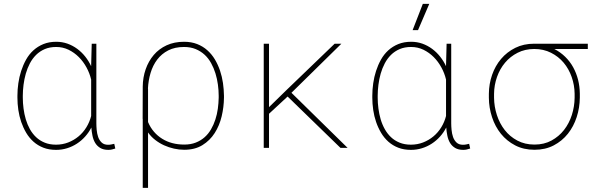

<svg xmlns="http://www.w3.org/2000/svg" viewBox="-20 -750 3040 974"><path d="M468.8 -528.3V-124.5Q468.8 -109.4 470.5 -90.6Q472.2 -71.8 478 -54.9Q483.9 -38.1 495.8 -26.9Q507.8 -15.6 528.3 -15.6Q536.6 -15.6 544.2 -17.1Q551.8 -18.6 559.6 -20.5L564.9 3.4Q556.2 6.3 547.9 8.3Q539.6 10.3 529.8 10.3Q504.9 10.3 488.5 0.5Q472.2 -9.3 462.6 -25.4Q453.1 -41.5 449 -62Q444.8 -82.5 443.4 -103Q430.7 -78.1 412.1 -57.4Q393.6 -36.6 370.4 -21.5Q347.2 -6.3 320.3 2Q293.5 10.3 264.6 10.3Q228.5 10.3 200.2 -0.7Q171.9 -11.7 150.1 -31Q128.4 -50.3 113 -76.2Q97.7 -102.1 87.6 -131.3Q77.6 -160.6 73 -192.1Q68.4 -223.6 68.4 -254.4V-264.6Q68.4 -295.4 73 -327.6Q77.6 -359.9 87.4 -390.1Q97.2 -420.4 112.3 -447.5Q127.4 -474.6 149.4 -494.6Q171.4 -514.6 200.2 -526.4Q229 -538.1 265.6 -538.1Q295.4 -538.1 322.3 -528.6Q349.1 -519 371.8 -502.2Q394.5 -485.4 412.4 -462.9Q430.2 -440.4 442.4 -414.1V-417L445.3 -528.3ZM95.7 -254.4Q95.7 -227.5 99.4 -199.5Q103 -171.4 110.8 -144.8Q118.7 -118.2 131.6 -95Q144.5 -71.8 163.1 -54.2Q181.6 -36.6 206.8 -26.4Q231.9 -16.1 264.2 -16.1Q296.9 -16.1 325.9 -27.3Q355 -38.6 378.4 -58.1Q401.9 -77.6 418.2 -104.2Q434.6 -130.9 442.4 -161.6V-346.2Q435.1 -377.9 418.9 -407.7Q402.8 -437.5 379.9 -460.4Q356.9 -483.4 327.9 -497.6Q298.8 -511.7 265.1 -511.7Q232.4 -511.7 207.3 -501Q182.1 -490.2 163.3 -471.7Q144.5 -453.1 131.6 -428.5Q118.7 -403.8 110.8 -376.2Q103 -348.6 99.4 -319.8Q95.7 -291 95.7 -264.6Z M1116.2 -254.4Q1115.7 -207 1104.5 -159.9Q1093.3 -112.8 1069.1 -75Q1044.9 -37.1 1006.8 -13.7Q968.8 9.8 914.1 9.8Q888.7 9.8 862.5 3.9Q836.4 -2 812.3 -12.9Q788.1 -23.9 767.1 -40.3Q746.1 -56.6 731 -78.1V203.1H704.1V-145Q703.6 -146 703.6 -148.9L704.1 -302.7V-310.5Q704.6 -357.4 719 -398.7Q733.4 -439.9 760 -471.2Q786.6 -502.4 825.4 -520.3Q864.3 -538.1 913.6 -538.1Q950.7 -538.1 980 -526.6Q1009.3 -515.1 1031.7 -495.1Q1054.2 -475.1 1070.1 -448.5Q1085.9 -421.9 1096.2 -391.6Q1106.4 -361.3 1111.1 -328.9Q1115.7 -296.4 1116.2 -264.6ZM1089.4 -264.6Q1089.4 -292 1085.4 -321Q1081.5 -350.1 1073 -377.7Q1064.5 -405.3 1051 -429.7Q1037.6 -454.1 1018.1 -472.2Q998.5 -490.2 972.7 -501Q946.8 -511.7 913.6 -511.7Q867.2 -511.7 833.5 -494.4Q799.8 -477.1 777.6 -447.8Q755.4 -418.5 743.9 -380.1Q732.4 -341.8 730.5 -300.3H731V-130.9Q742.7 -103 761 -81.8Q779.3 -60.5 803 -45.9Q826.7 -31.2 854.7 -23.9Q882.8 -16.6 914.6 -16.6Q947.3 -16.6 972.9 -26.6Q998.5 -36.6 1017.8 -53.7Q1037.1 -70.8 1050.5 -94Q1064 -117.2 1072.5 -143.6Q1081.1 -169.9 1085 -198.2Q1088.9 -226.6 1089.4 -254.4Z M1439 -260.3 1344.7 -172.9V0H1317.9V-528.3H1344.7V-206.5L1434.1 -293.9L1677.7 -528.3H1711.9L1458.5 -279.3L1743.2 0H1707Z M2269 -528.3V-124.5Q2269 -109.4 2270.8 -90.6Q2272.5 -71.8 2278.3 -54.9Q2284.2 -38.1 2296.1 -26.9Q2308.1 -15.6 2328.6 -15.6Q2336.9 -15.6 2344.5 -17.1Q2352.1 -18.6 2359.9 -20.5L2365.2 3.4Q2356.4 6.3 2348.1 8.3Q2339.8 10.3 2330.1 10.3Q2305.2 10.3 2288.8 0.5Q2272.5 -9.3 2262.9 -25.4Q2253.4 -41.5 2249.3 -62Q2245.1 -82.5 2243.7 -103Q2231 -78.1 2212.4 -57.4Q2193.8 -36.6 2170.7 -21.5Q2147.5 -6.3 2120.6 2Q2093.8 10.3 2064.9 10.3Q2028.8 10.3 2000.5 -0.7Q1972.2 -11.7 1950.4 -31Q1928.7 -50.3 1913.3 -76.2Q1897.9 -102.1 1887.9 -131.3Q1877.9 -160.6 1873.3 -192.1Q1868.7 -223.6 1868.7 -254.4V-264.6Q1868.7 -295.4 1873.3 -327.6Q1877.9 -359.9 1887.7 -390.1Q1897.5 -420.4 1912.6 -447.5Q1927.7 -474.6 1949.7 -494.6Q1971.7 -514.6 2000.5 -526.4Q2029.3 -538.1 2065.9 -538.1Q2095.7 -538.1 2122.6 -528.6Q2149.4 -519 2172.1 -502.2Q2194.8 -485.4 2212.6 -462.9Q2230.5 -440.4 2242.7 -414.1V-417L2245.6 -528.3ZM1896 -254.4Q1896 -227.5 1899.7 -199.5Q1903.3 -171.4 1911.1 -144.8Q1918.9 -118.2 1931.9 -95Q1944.8 -71.8 1963.4 -54.2Q1981.9 -36.6 2007.1 -26.4Q2032.2 -16.1 2064.5 -16.1Q2097.2 -16.1 2126.2 -27.3Q2155.3 -38.6 2178.7 -58.1Q2202.1 -77.6 2218.5 -104.2Q2234.9 -130.9 2242.7 -161.6V-346.2Q2235.4 -377.9 2219.2 -407.7Q2203.1 -437.5 2180.2 -460.4Q2157.2 -483.4 2128.2 -497.6Q2099.1 -511.7 2065.4 -511.7Q2032.7 -511.7 2007.6 -501Q1982.4 -490.2 1963.6 -471.7Q1944.8 -453.1 1931.9 -428.5Q1918.9 -403.8 1911.1 -376.2Q1903.3 -348.6 1899.7 -319.8Q1896 -291 1896 -264.6ZM2125 -730.5H2157.7L2100.6 -597.2H2073.2Z M2961.9 -501.5H2792Q2823.2 -485.4 2847.4 -461.7Q2871.6 -438 2887.7 -408.7Q2903.8 -379.4 2912.4 -345.7Q2920.9 -312 2921.4 -275.4V-254.4Q2920.9 -203.6 2905.5 -156Q2890.1 -108.4 2860.8 -71.5Q2831.5 -34.7 2789.1 -12.5Q2746.6 9.8 2691.4 9.8Q2636.2 9.8 2593.5 -12.5Q2550.8 -34.7 2521.2 -71.3Q2491.7 -107.9 2476.1 -155.5Q2460.4 -203.1 2460 -253.9V-274.4Q2460.4 -324.2 2476.3 -370.1Q2492.2 -416 2522 -451.2Q2551.8 -486.3 2594 -507.3Q2636.2 -528.3 2689.9 -528.3H2961.9ZM2486.3 -253.9Q2486.8 -209 2500.7 -166.3Q2514.6 -123.5 2540.5 -90.3Q2566.4 -57.1 2604.5 -36.9Q2642.6 -16.6 2691.4 -16.6Q2740.2 -16.6 2777.8 -37.1Q2815.4 -57.6 2841.3 -90.8Q2867.2 -124 2880.9 -166.7Q2894.5 -209.5 2895 -253.9V-274.4Q2894.5 -318.4 2880.1 -359.4Q2865.7 -400.4 2839.4 -431.9Q2813 -463.4 2775.1 -482.4Q2737.3 -501.5 2690.4 -501.5Q2643.6 -501.5 2606 -482.4Q2568.4 -463.4 2542 -431.9Q2515.6 -400.4 2501.2 -359.4Q2486.8 -318.4 2486.3 -274.4Z"/></svg>

Font: Roboto Mono Thin
Style: Regular
Weight: 250
Designer: Google
Version: Version 2.000985; 2015; ttfautohint (v1.3)